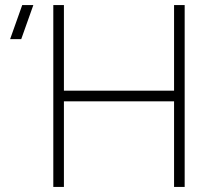

<svg xmlns="http://www.w3.org/2000/svg" viewBox="-20 -740 821 760"><path d="M191 0V-720H233V-381H669V-720H711V0H669V-339H233V0ZM64 -585H20L68 -720H112Z"/></svg>

Font: Manrope ExtraLight
Style: Regular
Weight: 200
Designer: Mikhail Sharanda
Foundry: Mikhail Sharanda
Version: Version 4.505